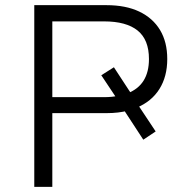

<svg xmlns="http://www.w3.org/2000/svg" viewBox="-20 -725 732 745"><path d="M113 0V-705H393Q468 -705 520.5 -680Q573 -655 601 -608.5Q629 -562 629 -496Q629 -428 598.5 -379.5Q568 -331 510 -307L513 -322L584 -215L536 -183L455 -307L478 -296Q459 -291 438 -288.5Q417 -286 393 -286H183V0ZM183 -348H384Q400 -348 414.5 -349.5Q429 -351 442 -354L435 -340L373 -433L422 -464L490 -360L475 -363Q558 -395 558 -496Q558 -571 514 -606.5Q470 -642 384 -642H183Z"/></svg>

Font: Nunito Sans 7pt Light
Style: Regular
Weight: 300
Designer: Vernon Adams
Foundry: Vernon Adams
Version: Version 3.101;gftools[0.9.27]